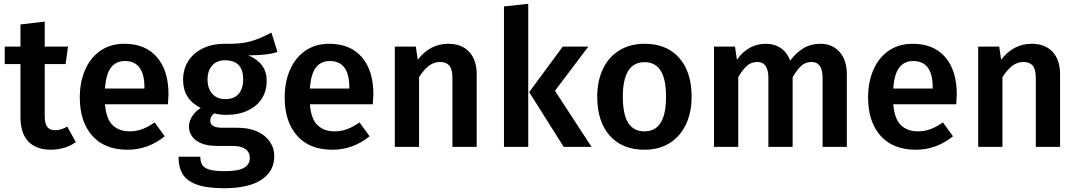

<svg xmlns="http://www.w3.org/2000/svg" viewBox="-20 -775 5682 1013"><path d="M380 -25Q352 -5 317.5 5Q283 15 247 15Q169 14 128.5 -29.5Q88 -73 88 -158V-437H5V-529H88V-646L216 -661V-529H339L326 -437H216V-161Q216 -122 229.5 -105Q243 -88 272 -88Q301 -88 335 -107Z M866 -225H534Q540 -148 574 -115Q608 -82 664 -82Q699 -82 730 -93.5Q761 -105 796 -129L849 -56Q761 15 653 15Q532 15 466.5 -59Q401 -133 401 -261Q401 -342 429 -406.5Q457 -471 510 -507.5Q563 -544 636 -544Q747 -544 808 -473.5Q869 -403 869 -277Q869 -267 866 -225ZM742 -314Q742 -453 639 -453Q592 -453 565.5 -418.5Q539 -384 534 -308H742Z M1444 -501Q1393 -483 1291 -483Q1340 -461 1363.5 -428.5Q1387 -396 1387 -347Q1387 -295 1361.5 -255Q1336 -215 1287.5 -192Q1239 -169 1174 -169Q1138 -169 1111 -177Q1089 -162 1089 -138Q1089 -101 1153 -101H1234Q1292 -101 1335.5 -82Q1379 -63 1403 -28.5Q1427 6 1427 49Q1427 129 1359 173.5Q1291 218 1163 218Q1071 218 1018.5 199Q966 180 944 144Q922 108 922 52H1037Q1037 80 1047.5 96Q1058 112 1085.5 120Q1113 128 1165 128Q1238 128 1268 110Q1298 92 1298 58Q1298 28 1275 11.5Q1252 -5 1208 -5H1128Q1053 -5 1015 -34Q977 -63 977 -107Q977 -135 993.5 -161Q1010 -187 1039 -205Q991 -230 968.5 -266.5Q946 -303 946 -354Q946 -411 974 -454Q1002 -497 1051.5 -520.5Q1101 -544 1165 -544Q1249 -542 1300.5 -556.5Q1352 -571 1412 -603ZM1075 -356Q1075 -308 1100 -280Q1125 -252 1169 -252Q1215 -252 1239 -279.5Q1263 -307 1263 -357Q1263 -457 1167 -457Q1124 -457 1099.5 -429.5Q1075 -402 1075 -356Z M1947 -225H1615Q1621 -148 1655 -115Q1689 -82 1745 -82Q1780 -82 1811 -93.5Q1842 -105 1877 -129L1930 -56Q1842 15 1734 15Q1613 15 1547.5 -59Q1482 -133 1482 -261Q1482 -342 1510 -406.5Q1538 -471 1591 -507.5Q1644 -544 1717 -544Q1828 -544 1889 -473.5Q1950 -403 1950 -277Q1950 -267 1947 -225ZM1823 -314Q1823 -453 1720 -453Q1673 -453 1646.5 -418.5Q1620 -384 1615 -308H1823Z M2495 -383V0H2367V-363Q2367 -410 2350.5 -429Q2334 -448 2302 -448Q2269 -448 2242.5 -427.5Q2216 -407 2191 -368V0H2063V-529H2174L2184 -460Q2249 -544 2345 -544Q2416 -544 2455.5 -501.5Q2495 -459 2495 -383Z M2767 0H2639V-741L2767 -755ZM2908 -296 3101 0H2954L2772 -289L2949 -529H3084Z M3629 -265Q3629 -182 3599 -118.5Q3569 -55 3513 -20Q3457 15 3380 15Q3263 15 3197 -59.5Q3131 -134 3131 -265Q3131 -348 3161 -411Q3191 -474 3247.5 -509Q3304 -544 3381 -544Q3498 -544 3563.5 -469.5Q3629 -395 3629 -265ZM3266 -265Q3266 -171 3294.5 -126.5Q3323 -82 3380 -82Q3437 -82 3465.5 -127Q3494 -172 3494 -265Q3494 -358 3465.5 -402.5Q3437 -447 3381 -447Q3266 -447 3266 -265Z M4448 -383V0H4320V-363Q4320 -448 4262 -448Q4231 -448 4208.5 -428.5Q4186 -409 4162 -368V0H4034V-363Q4034 -448 3976 -448Q3944 -448 3921.5 -428.5Q3899 -409 3875 -368V0H3747V-529H3858L3868 -460Q3928 -544 4021 -544Q4067 -544 4100.5 -520.5Q4134 -497 4149 -455Q4181 -498 4219.5 -521Q4258 -544 4308 -544Q4372 -544 4410 -500.5Q4448 -457 4448 -383Z M5025 -225H4693Q4699 -148 4733 -115Q4767 -82 4823 -82Q4858 -82 4889 -93.5Q4920 -105 4955 -129L5008 -56Q4920 15 4812 15Q4691 15 4625.5 -59Q4560 -133 4560 -261Q4560 -342 4588 -406.5Q4616 -471 4669 -507.5Q4722 -544 4795 -544Q4906 -544 4967 -473.5Q5028 -403 5028 -277Q5028 -267 5025 -225ZM4901 -314Q4901 -453 4798 -453Q4751 -453 4724.5 -418.5Q4698 -384 4693 -308H4901Z M5573 -383V0H5445V-363Q5445 -410 5428.5 -429Q5412 -448 5380 -448Q5347 -448 5320.5 -427.5Q5294 -407 5269 -368V0H5141V-529H5252L5262 -460Q5327 -544 5423 -544Q5494 -544 5533.5 -501.5Q5573 -459 5573 -383Z"/></svg>

Font: Fira Sans Medium
Style: Regular
Weight: 500
Designer: bBox Type GmbH & Carrois Corporate GbR & Edenspiekermann AG
Foundry: bBox Type GmbH & Carrois Corporate GbR & Edenspiekermann AG
Version: Version 4.301